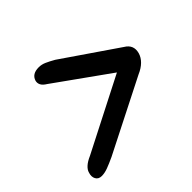

<svg xmlns="http://www.w3.org/2000/svg" viewBox="-125 -731 778 778"><g transform="rotate(-45 264.0 -342.0)"><path d="M402 -342 407 -357.5 75.5 -188Q52.5 -178 40 -166.5Q27.5 -155 24.5 -143Q18 -124 25.5 -110Q33 -96 51.5 -96Q68 -96 87 -103Q106 -110 134 -123L448 -282Q472.5 -292.5 488 -307.8Q503.5 -323 509 -342Q520 -381.5 484.5 -402.5L251 -562.5Q230 -574.5 214.2 -581.5Q198.5 -588.5 182 -588.5Q143.5 -588.5 134.5 -559Q131.5 -547.5 136.8 -536.8Q142 -526 158.5 -516Z"/></g></svg>

Font: Fraunces Black
Style: Italic
Weight: 900
Italic angle: -16°
Version: Version 1.000;[b76b70a41]